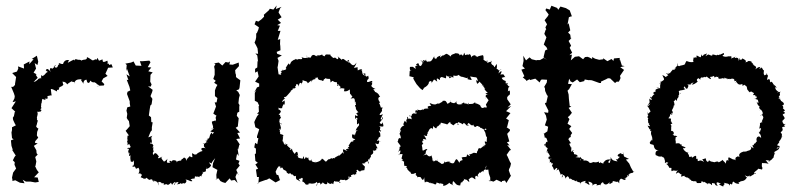

<svg xmlns="http://www.w3.org/2000/svg" viewBox="-20 -663 2921 703"><path d="M379 -425C380 -436 376 -426 374 -429C374 -429 375 -437 373 -441C363 -436 354 -432 356 -445C353 -446 346 -441 340 -440C349 -434 339 -443 338 -451C330 -445 340 -434 336 -445C334 -444 323 -448 327 -444C316 -439 305 -446 320 -441C300 -455 295 -456 299 -451C294 -441 291 -448 277 -441C273 -446 281 -440 273 -444C256 -443 257 -453 253 -439C259 -448 251 -437 252 -445C243 -442 240 -439 228 -433C235 -450 234 -441 233 -443C216 -446 212 -432 212 -432C210 -426 213 -430 194 -429C197 -423 191 -435 203 -431C185 -424 197 -417 184 -415C173 -427 171 -414 186 -426C175 -411 163 -408 176 -408C166 -418 158 -414 166 -399C156 -414 147 -412 150 -406C142 -402 156 -404 154 -399C144 -395 149 -391 135 -384C132 -394 129 -382 131 -376C128 -372 121 -383 131 -376C122 -378 113 -370 121 -367C114 -375 119 -366 103 -363L118 -378L111 -389L114 -391L103 -397L112 -412L107 -432L117 -425L120 -437L115 -459L96 -447L103 -446L87 -428L88 -438L67 -427L68 -412L46 -420L47 -412L42 -401L26 -396L25 -395L39 -381L35 -356V-352L28 -345H21L31 -321L34 -311L33 -303L26 -289L38 -292L22 -267L36 -254L34 -253L31 -238L27 -232L28 -224L34 -211L38 -204L24 -197V-187L22 -178L24 -157L30 -153L20 -149L22 -129L27 -114L24 -115L36 -96L38 -95L33 -88L27 -76L34 -69L33 -60L39 -46L28 -31L24 -13L26 -2L24 0L36 -3L53 6L70 8L63 -5L75 2H92L109 5L122 3L118 -13L105 -14L122 -32L115 -41L108 -56L110 -55L113 -72L109 -88L118 -97L114 -102L113 -113L104 -129L118 -138L108 -140L109 -146L120 -159L115 -167L116 -180L121 -193C122 -190 110 -198 113 -202C118 -214 116 -218 111 -206C118 -212 118 -221 118 -222C113 -226 116 -228 116 -228C112 -234 122 -244 116 -254C131 -252 124 -259 133 -250C123 -257 136 -256 130 -262C120 -262 137 -265 130 -271C133 -289 127 -288 129 -281C135 -287 131 -286 135 -301C146 -296 150 -296 144 -302C158 -300 154 -303 154 -310C150 -312 159 -311 165 -314C171 -308 168 -326 169 -316C168 -316 168 -323 166 -337C170 -338 178 -334 189 -328C187 -338 193 -333 194 -333C200 -349 200 -348 193 -340C194 -346 207 -342 216 -358C209 -343 212 -362 208 -364C219 -364 223 -359 226 -354C229 -357 228 -357 246 -368C236 -357 246 -370 257 -358C245 -369 257 -362 251 -357C256 -375 269 -372 282 -373C270 -372 283 -364 285 -356C286 -373 297 -371 297 -371C299 -353 310 -359 310 -368C324 -355 326 -367 320 -359C327 -367 327 -357 331 -360C340 -349 328 -360 344 -350C341 -342 344 -353 334 -346L342 -349L360 -350L362 -355L352 -365L358 -376L374 -385L366 -393L376 -415L393 -416L388 -428Z M449 -149C440 -150 451 -140 446 -131C458 -139 450 -137 458 -127C457 -115 446 -128 447 -117C460 -122 445 -113 451 -102C447 -96 451 -109 454 -102C454 -102 449 -84 457 -95C459 -90 455 -90 459 -71C462 -74 463 -64 469 -76C474 -57 466 -53 463 -57C468 -51 465 -51 472 -54C482 -45 472 -42 487 -49C488 -48 491 -40 490 -40C492 -34 484 -23 487 -27C495 -30 500 -25 492 -26C506 -25 496 -18 495 -14C514 -8 499 -8 512 -9C505 -4 525 -16 515 -14C530 2 522 -14 525 -4C539 -7 529 -10 546 1C549 -7 541 9 538 -4C551 2 560 0 559 16C563 10 553 -2 570 5C574 14 577 1 581 12C573 17 577 14 589 11C593 12 593 19 606 6C614 20 606 11 621 3C625 12 613 20 620 8C630 1 640 3 627 12C639 10 635 12 643 7C641 15 652 4 655 9C661 8 667 -3 658 -6C678 -3 675 3 684 0C681 -10 682 2 678 -6C693 -14 692 -2 694 -18C701 -13 701 -20 710 -14C710 -14 711 -25 718 -15C714 -15 723 -35 728 -29C712 -37 722 -23 723 -36C723 -32 725 -32 734 -36C732 -50 742 -54 734 -44C752 -47 753 -62 751 -53C756 -64 750 -55 746 -69C761 -62 750 -62 759 -73C761 -75 762 -78 768 -84L760 -66L758 -51L763 -48L776 -41L772 -23L773 -6L769 -7L780 -10L787 0L795 4L805 7L821 -10L826 -2L839 -4L850 7L842 -15L848 -30L854 -21L845 -41L858 -57L853 -64L857 -74L844 -79L848 -100L854 -92L850 -119L852 -116L856 -132L858 -134L845 -154L859 -156L849 -176L859 -178L843 -195L852 -201L851 -203L854 -230L847 -239L849 -250C851 -251 853 -253 856 -254V-272L857 -278L853 -285L855 -304L858 -315L852 -327L845 -332L855 -336L857 -342L860 -369L846 -379L844 -382V-389L842 -395L841 -406L855 -421L854 -434L832 -426L820 -427L822 -438L816 -434L806 -436L794 -423L781 -434L763 -431L769 -429L764 -419L766 -409V-389L761 -374L770 -367L764 -360L776 -352L771 -343L767 -332V-311L776 -304L773 -288H766L771 -273C768 -264 764 -256 761 -247L773 -239C773 -239 767 -235 771 -226C770 -223 770 -224 769 -214C771 -227 764 -219 756 -218C754 -208 769 -195 752 -189C766 -202 765 -190 749 -182C753 -183 757 -176 764 -180C758 -173 760 -166 755 -178C742 -162 753 -158 737 -153C740 -161 744 -145 732 -148C734 -147 746 -138 734 -143C741 -149 730 -132 722 -138C734 -141 719 -128 733 -120C720 -124 711 -120 722 -110C710 -108 704 -109 720 -110C718 -107 710 -109 698 -97C697 -96 690 -102 697 -94C703 -94 685 -99 684 -103C681 -93 691 -82 676 -90C673 -92 678 -94 665 -81C661 -90 667 -85 663 -74C660 -88 652 -88 650 -82C650 -82 643 -81 643 -74C643 -74 643 -78 623 -70C637 -76 622 -63 627 -73C620 -78 604 -79 611 -66C612 -76 592 -77 604 -68C587 -64 591 -70 593 -82C586 -70 574 -72 583 -68C567 -86 570 -86 575 -90C556 -82 563 -79 556 -93C550 -82 556 -83 562 -90C552 -103 548 -107 541 -95C536 -109 547 -112 543 -106C548 -101 536 -116 543 -123C543 -123 534 -120 542 -129C536 -137 543 -136 528 -138C530 -133 528 -146 535 -139C539 -153 529 -156 538 -166L523 -160L531 -180L536 -186V-197L539 -215L534 -216L533 -234L525 -240L528 -262L531 -280L526 -272L535 -281L538 -301L531 -311L537 -326L539 -334L522 -347L532 -346L535 -354L530 -364L531 -389L539 -398L523 -402L534 -416L521 -417L531 -435L527 -441L503 -439H492L498 -422L477 -423L469 -438L460 -434L439 -430L444 -425L442 -403L445 -411L455 -383L443 -391L450 -370L444 -371C447 -362 451 -354 454 -345L457 -332L447 -327L445 -319L455 -292V-285L457 -273L446 -270L443 -258L446 -246L444 -231L449 -223L452 -220L455 -201C450 -195 445 -189 440 -184L452 -167L447 -166L446 -153Z M1378 -226C1370 -224 1375 -230 1382 -245C1362 -236 1373 -249 1373 -249C1385 -261 1375 -265 1376 -260C1381 -264 1383 -275 1375 -268C1369 -286 1369 -288 1363 -283C1379 -292 1368 -286 1372 -287C1364 -297 1362 -307 1372 -309C1370 -312 1365 -317 1371 -307C1370 -310 1368 -322 1352 -327C1352 -325 1357 -326 1346 -336C1349 -334 1347 -338 1355 -337C1343 -342 1338 -348 1340 -350C1350 -364 1330 -359 1343 -361C1345 -374 1332 -360 1324 -363C1323 -378 1334 -367 1328 -386C1321 -380 1321 -382 1310 -394C1322 -394 1316 -395 1318 -386C1302 -388 1309 -403 1303 -408C1312 -403 1298 -401 1306 -408C1301 -413 1289 -404 1290 -405C1287 -425 1294 -415 1277 -415C1272 -414 1283 -420 1285 -434C1276 -418 1268 -423 1258 -438C1262 -430 1257 -431 1252 -441C1256 -443 1257 -446 1258 -439C1249 -432 1242 -450 1233 -447C1229 -437 1233 -445 1233 -445C1233 -441 1234 -442 1215 -458C1226 -448 1210 -444 1216 -446C1208 -449 1210 -456 1199 -449H1205C1197 -450 1182 -468 1192 -463C1174 -463 1173 -467 1168 -456C1179 -455 1167 -455 1159 -462C1161 -465 1163 -461 1161 -464C1143 -456 1149 -463 1137 -460C1147 -461 1144 -452 1130 -462C1119 -462 1121 -455 1116 -451C1119 -450 1106 -457 1107 -449C1098 -464 1108 -461 1103 -451C1093 -449 1086 -453 1084 -454C1089 -447 1087 -445 1073 -447C1068 -450 1077 -446 1070 -445C1062 -445 1061 -450 1062 -447C1063 -444 1052 -444 1054 -442C1040 -437 1044 -421 1036 -420C1046 -420 1048 -417 1037 -431C1033 -426 1030 -421 1026 -414C1035 -408 1014 -405 1014 -405C1018 -415 1017 -406 1015 -407C1005 -397 1005 -401 1011 -400C1011 -390 1004 -398 1010 -389L1000 -391L996 -418L997 -419L1000 -440L996 -451L1012 -460L995 -466L993 -473L1007 -479L1006 -502L1005 -493L1006 -520L997 -517L999 -524L1007 -550H997L1005 -569L995 -571L1009 -579L997 -591L1011 -600L1000 -617L1001 -621L1006 -633L1011 -638L990 -630L993 -643L981 -628L968 -631L964 -625L946 -609L947 -602L937 -592L926 -584L917 -587L912 -574L928 -563L926 -555L921 -543L918 -540V-527L916 -517L912 -507C916 -500 920 -493 923 -486L925 -466L915 -467L922 -460L925 -436L923 -441L922 -416L914 -411V-397L923 -402L927 -383L914 -364L929 -357V-346L921 -343L911 -325L919 -333L913 -323V-294L923 -289L929 -276L927 -274L928 -254L921 -246H928L921 -237L914 -223L911 -216L915 -197L929 -190L928 -186L921 -164V-158L926 -157L922 -135L914 -140L911 -123L917 -119V-101L913 -99L915 -74L924 -67L915 -61L925 -45L917 -42L918 -36L921 -15H928L926 8L921 9L932 3L952 -4L957 -5L966 -10L989 5L1006 -4L1004 -6L999 -22L993 -23L989 -34L995 -47L1003 -57C999 -67 1011 -52 998 -66C1005 -45 1007 -53 1013 -50C1007 -45 1004 -46 1007 -53C1021 -46 1012 -47 1016 -46C1017 -38 1030 -41 1030 -31C1043 -21 1033 -37 1036 -26C1050 -34 1041 -21 1050 -25C1056 -19 1059 -15 1064 -20C1062 -5 1068 -5 1070 -4C1070 -6 1064 -7 1080 2C1068 -15 1076 -3 1085 -12C1092 -11 1086 -1 1087 2C1086 4 1089 -3 1100 13H1110C1106 7 1110 12 1114 8C1125 12 1139 7 1137 4C1133 2 1151 4 1137 19C1140 4 1157 2 1152 13C1164 4 1160 10 1161 4C1176 20 1182 7 1177 2C1181 7 1190 14 1194 8C1204 16 1208 5 1195 11C1207 5 1201 -4 1207 1C1208 3 1215 -1 1229 6C1218 5 1220 8 1226 -5C1227 -6 1242 -1 1244 -7C1238 -1 1254 1 1260 -16C1260 -14 1261 -4 1254 -16C1273 -15 1265 -14 1265 -21C1278 -28 1284 -23 1285 -26C1284 -32 1276 -32 1277 -21C1290 -40 1288 -32 1285 -39C1290 -46 1290 -36 1299 -35C1302 -37 1296 -38 1314 -40C1316 -60 1321 -46 1305 -64C1315 -66 1325 -63 1314 -66C1325 -73 1329 -78 1331 -62C1323 -74 1329 -68 1328 -80C1342 -79 1336 -82 1329 -77C1346 -97 1334 -91 1338 -94C1339 -98 1351 -98 1345 -113C1353 -108 1353 -114 1360 -114C1351 -115 1364 -127 1364 -117C1357 -130 1355 -134 1355 -139C1358 -136 1370 -129 1368 -149C1358 -148 1358 -140 1376 -147C1358 -142 1358 -151 1366 -154C1361 -161 1380 -162 1371 -169C1373 -168 1375 -173 1367 -182C1368 -182 1383 -194 1371 -179C1370 -196 1377 -196 1367 -201C1386 -199 1386 -196 1381 -216C1379 -202 1368 -214 1371 -215C1374 -221 1386 -229 1381 -235ZM1290 -226C1282 -227 1281 -227 1287 -225C1288 -204 1284 -205 1294 -212C1297 -199 1291 -206 1282 -185C1291 -188 1291 -184 1285 -184C1289 -188 1281 -181 1279 -163C1278 -175 1286 -167 1269 -171C1268 -154 1272 -157 1281 -153C1270 -145 1268 -148 1275 -144C1263 -146 1266 -144 1256 -129C1253 -131 1266 -123 1253 -125C1262 -115 1254 -122 1246 -115C1256 -108 1254 -108 1237 -117C1233 -104 1241 -109 1239 -98C1245 -102 1232 -99 1238 -108C1222 -93 1219 -86 1218 -101C1219 -87 1219 -95 1215 -91C1206 -86 1203 -86 1202 -75C1204 -77 1206 -90 1197 -82C1189 -87 1193 -79 1183 -80C1172 -72 1181 -73 1172 -72C1174 -67 1165 -81 1159 -82C1153 -78 1151 -77 1160 -81C1157 -80 1153 -70 1131 -68C1139 -70 1131 -73 1134 -69C1115 -70 1123 -79 1119 -81C1123 -74 1108 -70 1109 -86C1105 -88 1107 -78 1100 -89C1096 -78 1091 -80 1093 -88C1092 -95 1090 -87 1088 -82C1071 -84 1067 -89 1073 -92C1069 -97 1057 -87 1071 -96C1070 -108 1066 -112 1059 -99C1058 -103 1050 -106 1049 -120C1050 -115 1035 -112 1032 -111C1044 -110 1038 -113 1044 -119C1032 -128 1024 -137 1039 -130C1021 -139 1018 -141 1028 -133C1015 -132 1021 -146 1014 -146C1015 -146 1016 -160 1017 -164C1008 -154 1010 -155 1018 -167C1015 -172 1000 -173 1005 -172C1010 -180 998 -178 1009 -193C1009 -183 999 -188 1005 -192C1011 -189 1009 -197 1003 -214C998 -205 1011 -218 1011 -207C996 -217 1007 -225 1003 -225C1008 -230 1012 -236 1004 -237C1011 -239 999 -250 994 -236C1012 -256 1011 -255 1002 -262C998 -257 1003 -265 998 -269C1005 -265 1012 -267 1013 -267C1014 -280 1022 -283 1023 -287C1024 -277 1015 -278 1023 -288C1020 -300 1025 -295 1012 -289C1020 -308 1031 -297 1020 -304C1019 -306 1022 -309 1025 -308C1029 -309 1035 -318 1047 -331C1037 -316 1048 -336 1044 -330C1057 -340 1053 -335 1051 -340C1059 -337 1058 -340 1063 -343C1056 -351 1066 -343 1064 -355C1071 -352 1070 -359 1074 -346C1075 -366 1087 -361 1083 -351C1083 -361 1089 -357 1088 -370C1097 -364 1103 -369 1107 -358C1117 -365 1123 -376 1120 -361C1126 -374 1122 -370 1137 -374C1127 -381 1133 -375 1143 -380C1144 -370 1150 -369 1161 -369C1157 -378 1154 -365 1164 -367C1166 -377 1170 -371 1172 -378C1170 -374 1191 -373 1186 -375C1187 -376 1191 -370 1190 -361C1204 -374 1194 -361 1214 -362C1212 -360 1215 -352 1220 -349C1213 -347 1212 -350 1220 -354C1223 -344 1233 -347 1222 -338C1232 -343 1245 -337 1241 -338C1242 -349 1241 -331 1239 -329C1256 -326 1260 -339 1261 -334C1262 -316 1259 -322 1269 -313C1258 -315 1272 -312 1273 -306C1270 -317 1267 -299 1261 -301C1278 -305 1273 -304 1278 -301C1282 -288 1275 -282 1285 -294C1280 -290 1283 -273 1286 -278C1278 -280 1279 -277 1283 -269C1282 -266 1284 -257 1297 -249C1287 -258 1289 -243 1281 -249C1298 -239 1286 -235 1280 -242C1280 -227 1280 -224 1286 -233Z M1833 -229 1849 -249 1833 -256 1852 -275 1838 -269 1850 -281 1837 -300C1837 -300 1839 -313 1833 -303C1846 -317 1847 -322 1847 -311C1847 -332 1849 -337 1835 -325C1845 -328 1836 -343 1846 -345C1835 -352 1845 -346 1837 -353C1843 -361 1830 -362 1835 -354C1830 -356 1830 -370 1835 -365C1827 -369 1821 -368 1817 -378C1835 -385 1834 -376 1828 -383C1824 -388 1828 -393 1812 -390C1821 -406 1815 -405 1805 -394C1809 -406 1809 -409 1817 -409C1797 -402 1813 -406 1798 -411C1799 -413 1800 -416 1799 -429C1793 -422 1792 -417 1789 -417C1790 -426 1778 -424 1781 -430C1772 -428 1785 -438 1777 -441C1780 -433 1779 -441 1764 -432C1768 -446 1757 -443 1766 -436C1745 -443 1743 -456 1750 -440C1752 -457 1749 -460 1748 -461C1738 -459 1724 -457 1726 -450C1731 -449 1724 -462 1723 -455C1722 -467 1704 -457 1705 -451C1706 -468 1694 -466 1695 -461C1687 -470 1685 -451 1680 -470C1679 -471 1677 -458 1674 -459C1674 -457 1672 -469 1662 -460C1665 -469 1647 -468 1646 -468C1648 -466 1629 -464 1631 -457C1635 -452 1624 -462 1616 -466C1616 -466 1606 -465 1602 -455C1611 -460 1601 -465 1593 -453C1590 -455 1590 -453 1595 -462C1594 -457 1578 -458 1578 -447C1580 -452 1570 -442 1570 -456C1565 -459 1573 -458 1568 -454C1563 -445 1559 -436 1550 -438C1544 -435 1539 -438 1540 -449C1540 -433 1529 -446 1528 -442C1537 -427 1529 -439 1519 -443C1530 -434 1529 -433 1521 -421C1508 -426 1519 -421 1511 -432C1504 -428 1499 -426 1510 -422C1495 -424 1502 -414 1503 -411C1490 -416 1498 -420 1481 -418C1478 -403 1490 -403 1477 -402L1487 -406L1480 -401L1479 -384L1495 -380L1493 -376L1496 -370L1505 -355L1518 -340L1527 -333L1532 -340C1529 -342 1529 -342 1529 -338C1531 -343 1546 -345 1551 -361C1543 -361 1552 -364 1544 -354C1552 -367 1559 -370 1562 -361C1555 -359 1563 -373 1559 -358C1572 -372 1564 -377 1581 -364C1577 -377 1579 -379 1590 -370C1594 -375 1586 -384 1595 -377C1592 -381 1598 -381 1598 -381C1614 -377 1613 -370 1614 -388C1616 -383 1620 -383 1634 -381C1619 -371 1625 -382 1627 -383C1636 -384 1644 -372 1639 -386C1647 -387 1649 -382 1660 -389C1665 -380 1678 -382 1671 -381C1670 -385 1690 -374 1691 -378C1700 -380 1691 -381 1692 -373C1710 -369 1710 -367 1701 -383C1717 -381 1707 -381 1722 -380C1730 -379 1727 -364 1736 -360C1720 -377 1723 -368 1727 -356C1740 -363 1731 -368 1734 -364C1736 -365 1748 -351 1747 -351C1744 -349 1739 -346 1750 -351C1747 -346 1753 -343 1761 -334C1753 -344 1748 -339 1766 -323C1748 -320 1765 -317 1768 -318C1749 -315 1765 -305 1757 -302C1763 -305 1757 -299 1760 -308L1769 -296L1759 -280L1763 -270C1749 -268 1759 -272 1745 -263C1758 -262 1759 -274 1752 -269C1739 -263 1742 -278 1733 -280C1741 -264 1730 -284 1743 -277C1730 -279 1735 -283 1715 -286C1718 -287 1721 -274 1720 -289C1709 -281 1715 -283 1692 -282C1700 -290 1696 -289 1695 -280C1681 -289 1680 -279 1679 -289C1673 -279 1662 -291 1673 -282C1654 -278 1651 -282 1650 -294C1650 -285 1646 -289 1643 -285C1632 -287 1626 -289 1631 -296C1630 -283 1610 -283 1619 -281C1613 -293 1613 -295 1601 -294C1602 -290 1592 -287 1590 -285C1587 -282 1582 -285 1589 -282C1578 -289 1579 -275 1564 -283C1575 -275 1575 -278 1553 -286C1554 -281 1565 -267 1562 -276C1552 -275 1540 -275 1549 -266C1533 -264 1536 -268 1528 -259C1531 -258 1525 -263 1526 -266C1527 -263 1525 -256 1507 -262C1516 -253 1504 -261 1502 -259C1498 -250 1505 -246 1504 -255C1507 -244 1505 -247 1494 -248C1481 -243 1494 -234 1478 -238C1481 -245 1488 -233 1487 -226C1476 -234 1466 -221 1472 -236C1477 -230 1473 -228 1468 -225C1466 -218 1474 -207 1462 -221C1455 -205 1455 -208 1464 -200C1464 -206 1451 -204 1445 -189C1450 -190 1445 -193 1444 -180C1443 -191 1449 -184 1449 -185C1443 -180 1445 -168 1441 -177C1450 -161 1449 -152 1442 -158C1434 -150 1440 -144 1436 -147C1434 -141 1450 -130 1446 -126C1449 -124 1439 -128 1444 -121C1437 -119 1450 -128 1437 -105C1449 -121 1448 -107 1441 -95C1437 -96 1440 -99 1454 -99C1452 -91 1451 -84 1450 -83C1461 -74 1452 -76 1445 -79C1451 -78 1459 -69 1462 -71C1457 -75 1460 -58 1461 -55C1470 -58 1473 -49 1464 -51C1462 -51 1469 -51 1471 -46C1472 -38 1480 -38 1478 -34C1482 -36 1481 -36 1486 -26C1484 -27 1499 -25 1498 -29C1504 -32 1506 -21 1500 -24C1510 -14 1505 -24 1509 -12C1507 -18 1524 -14 1521 -13C1526 -2 1531 -1 1533 -14C1534 1 1535 3 1536 6C1536 6 1539 -4 1557 9C1550 2 1560 8 1560 8C1570 8 1572 16 1578 10C1573 1 1589 9 1593 10C1586 15 1594 1 1593 9C1601 9 1606 11 1602 17C1605 18 1613 17 1626 6C1629 13 1626 6 1641 17C1635 18 1637 2 1639 0C1649 7 1648 16 1665 16C1666 10 1669 -4 1671 8C1674 -5 1684 -1 1677 -9C1688 -1 1683 -12 1698 4C1699 -9 1689 -9 1691 -1C1709 -20 1709 -13 1720 -6C1724 -15 1709 -22 1718 -10C1722 -15 1718 -25 1732 -15C1722 -27 1743 -28 1735 -39C1740 -30 1732 -36 1739 -30C1749 -42 1752 -33 1750 -32C1754 -43 1746 -37 1759 -44C1759 -44 1769 -53 1757 -46C1758 -47 1758 -53 1761 -57L1758 -41L1768 -42L1770 -27L1775 -13V2L1769 -3L1787 2L1798 -5L1817 4L1818 0L1829 -2L1834 7L1851 -20L1849 -22L1843 -39L1844 -44L1848 -52L1851 -64L1846 -73L1838 -91L1835 -96L1846 -112L1851 -114L1837 -132L1846 -130L1836 -142L1845 -145L1837 -173L1847 -184V-189L1835 -197L1837 -199L1843 -223C1839 -225 1836 -227 1833 -229ZM1530 -136C1521 -147 1530 -150 1532 -149C1522 -159 1537 -152 1541 -152C1536 -166 1528 -171 1528 -169C1544 -163 1547 -163 1542 -178C1536 -170 1539 -174 1545 -173C1547 -174 1548 -179 1544 -177C1552 -181 1549 -194 1562 -194C1568 -187 1564 -187 1566 -202C1567 -200 1579 -187 1579 -197C1579 -203 1580 -195 1579 -197C1580 -202 1585 -197 1593 -212C1594 -203 1596 -196 1594 -214C1611 -209 1613 -210 1617 -207C1626 -214 1620 -214 1632 -217C1623 -213 1632 -210 1640 -204C1649 -213 1657 -218 1659 -205C1652 -210 1655 -200 1657 -216C1677 -210 1674 -203 1677 -213C1689 -210 1683 -199 1698 -205C1690 -207 1688 -205 1696 -213C1707 -202 1709 -202 1716 -208C1709 -204 1721 -194 1723 -200C1731 -204 1727 -201 1737 -198C1735 -205 1739 -187 1741 -198C1738 -204 1737 -192 1740 -196C1755 -184 1761 -193 1757 -194C1761 -193 1765 -181 1750 -191L1757 -177L1760 -163L1763 -162L1762 -143C1750 -149 1757 -141 1756 -135C1763 -142 1759 -135 1759 -135C1748 -126 1748 -137 1757 -130C1746 -129 1754 -139 1753 -127C1747 -130 1751 -126 1738 -119C1731 -126 1730 -110 1728 -109C1728 -109 1727 -112 1726 -102C1716 -105 1715 -100 1721 -100C1715 -109 1714 -100 1697 -97C1704 -92 1702 -88 1690 -98C1687 -80 1689 -82 1689 -90C1682 -86 1678 -90 1670 -86C1680 -68 1666 -83 1662 -67C1658 -72 1655 -81 1650 -80C1642 -71 1646 -59 1627 -68C1622 -59 1625 -73 1632 -69C1614 -77 1609 -61 1608 -74C1607 -68 1606 -62 1596 -63C1590 -70 1581 -69 1580 -80C1582 -77 1583 -71 1576 -76C1569 -71 1562 -70 1570 -75C1559 -70 1567 -83 1560 -89C1562 -87 1563 -81 1560 -94C1550 -84 1544 -98 1540 -98C1538 -98 1547 -98 1529 -94C1547 -103 1532 -103 1545 -117C1536 -119 1530 -108 1527 -113C1526 -123 1526 -123 1527 -118C1525 -132 1523 -131 1526 -134Z M1964 -372 1983 -371 1982 -361 1972 -344 1975 -342 1976 -330 1983 -314 1986 -312 1980 -286 1978 -287 1975 -284 1988 -258 1987 -250 1972 -252 1979 -240 1982 -225 1975 -204 1987 -199 1984 -182 1971 -173V-177L1975 -158C1979 -164 1986 -149 1984 -142C1978 -149 1980 -133 1972 -129C1973 -140 1984 -139 1976 -133C1978 -117 1991 -126 1982 -113C1982 -113 1991 -101 1979 -107C1984 -110 1990 -100 1995 -89C1988 -94 1986 -82 1990 -81C2001 -83 2003 -80 1993 -80C1990 -83 1997 -71 1991 -67C2003 -76 1994 -59 2005 -66C2005 -66 2001 -53 2000 -57C2010 -44 2004 -49 2009 -40C2017 -50 2025 -52 2017 -38C2020 -40 2023 -44 2026 -42C2026 -39 2032 -29 2033 -23C2042 -32 2043 -16 2037 -13C2037 -29 2051 -22 2050 -8C2050 -11 2056 -17 2059 -18C2063 -12 2064 -15 2064 -5C2061 -15 2083 -4 2072 -2C2086 -9 2083 -10 2077 -5C2099 4 2088 5 2089 -3C2097 10 2108 -2 2104 14C2107 4 2105 4 2124 -1C2122 3 2124 15 2121 4C2142 17 2141 18 2134 2C2149 4 2154 12 2146 19C2159 5 2171 11 2163 16C2180 14 2181 10 2180 19C2176 5 2193 2 2188 5C2191 12 2200 18 2212 4C2211 12 2209 14 2224 4C2220 3 2221 -2 2223 5C2222 -7 2236 8 2244 1C2238 6 2253 6 2248 8C2245 -3 2252 -8 2254 -9C2262 -7 2268 1 2272 -9C2263 -9 2260 -18 2261 -10C2279 -11 2276 -18 2277 -21C2289 -23 2289 -31 2277 -14C2281 -23 2281 -29 2301 -31C2299 -30 2294 -33 2302 -37L2301 -33L2298 -36L2290 -50L2284 -64L2273 -77L2272 -79L2283 -81L2265 -90L2260 -108L2263 -101C2266 -99 2249 -96 2256 -103C2241 -99 2237 -92 2247 -89C2252 -90 2249 -88 2242 -81C2240 -75 2228 -88 2241 -72C2231 -74 2221 -74 2216 -88C2216 -86 2217 -78 2212 -66C2205 -68 2205 -71 2216 -79C2196 -81 2193 -71 2189 -67C2193 -62 2183 -65 2178 -69C2174 -60 2170 -74 2174 -72C2153 -63 2157 -75 2146 -66C2158 -72 2148 -68 2148 -68C2138 -62 2132 -75 2137 -70C2121 -82 2114 -69 2117 -79C2123 -85 2116 -71 2104 -89C2101 -80 2111 -80 2104 -75C2108 -91 2101 -84 2087 -88C2099 -90 2092 -95 2098 -86C2092 -106 2078 -91 2082 -105C2080 -103 2072 -116 2072 -103C2082 -114 2085 -119 2071 -107C2071 -112 2074 -128 2070 -123C2071 -124 2062 -138 2065 -137C2074 -141 2071 -135 2061 -153C2067 -158 2057 -155 2067 -160C2072 -161 2071 -173 2066 -163L2075 -176L2064 -191L2072 -201L2058 -210L2065 -227L2059 -234L2066 -240L2074 -250L2062 -268L2072 -273L2066 -275L2063 -301L2062 -317L2058 -331L2064 -337L2074 -355L2060 -356L2064 -375L2069 -365L2077 -361L2093 -372L2103 -362L2119 -366L2121 -372L2138 -369L2137 -370L2147 -369L2175 -359H2181L2180 -364L2206 -376L2199 -377L2214 -376L2232 -359L2238 -364H2246L2251 -374L2252 -378L2250 -385L2265 -407L2251 -417L2267 -421L2257 -423L2250 -445L2249 -441V-451L2228 -449L2226 -440L2219 -447L2204 -439L2188 -450L2189 -446L2174 -444L2159 -448L2148 -454V-447L2137 -453L2131 -455L2122 -454L2115 -446L2100 -457L2085 -455L2070 -442L2072 -451L2074 -463L2065 -461L2075 -470L2066 -488L2071 -496L2062 -513L2075 -526L2070 -522L2068 -536L2060 -544L2068 -552L2062 -578L2058 -573L2063 -600L2071 -603H2074L2066 -625L2054 -632L2053 -633L2032 -639L2024 -627L2020 -634L1999 -642L1993 -628L1980 -632L1977 -626L1989 -610L1986 -604L1974 -589L1983 -574L1977 -563L1980 -555L1978 -554L1973 -539L1984 -521L1981 -527L1971 -500L1981 -490L1984 -483L1989 -485L1976 -478L1970 -453L1983 -444L1971 -451L1957 -443H1946L1944 -442L1927 -446L1919 -453L1906 -442L1896 -459L1897 -440L1893 -421L1902 -412L1889 -408L1900 -384L1894 -380L1907 -369L1906 -366L1919 -373L1921 -370L1940 -375L1956 -361C1958 -365 1959 -371 1964 -372Z M2604 -381C2607 -387 2615 -373 2609 -375C2628 -373 2627 -382 2631 -373C2634 -385 2639 -377 2632 -381C2642 -368 2644 -383 2643 -373C2660 -376 2647 -376 2652 -373C2659 -376 2671 -377 2669 -366C2663 -365 2683 -366 2679 -374C2671 -358 2674 -355 2676 -364C2683 -351 2690 -351 2703 -358C2689 -361 2701 -358 2698 -349C2711 -352 2698 -357 2713 -347C2718 -340 2711 -332 2726 -331C2716 -331 2714 -337 2725 -325C2731 -331 2730 -324 2732 -330C2731 -328 2728 -329 2741 -322C2731 -307 2746 -322 2747 -309C2753 -315 2753 -295 2739 -304C2755 -294 2754 -306 2758 -284C2760 -299 2759 -278 2750 -291C2757 -272 2756 -279 2761 -273C2763 -266 2754 -276 2764 -261C2756 -254 2765 -263 2765 -263C2777 -249 2774 -244 2764 -238C2761 -240 2777 -243 2768 -245C2777 -232 2777 -236 2769 -218C2779 -214 2766 -212 2776 -219C2776 -219 2767 -214 2762 -212C2765 -212 2760 -193 2760 -192C2773 -197 2763 -187 2763 -181C2754 -180 2759 -177 2764 -181C2751 -173 2766 -180 2767 -158C2748 -173 2762 -156 2756 -162C2751 -164 2747 -149 2752 -146C2746 -141 2748 -145 2747 -141C2751 -138 2731 -138 2745 -127C2735 -137 2732 -132 2740 -120C2722 -129 2724 -130 2731 -123C2730 -110 2720 -113 2710 -108C2708 -110 2714 -108 2714 -108H2702C2701 -107 2688 -105 2686 -95C2691 -84 2682 -91 2682 -91C2678 -87 2671 -90 2673 -76C2673 -75 2666 -85 2662 -75C2670 -78 2666 -78 2649 -87C2643 -86 2650 -68 2645 -76C2637 -80 2639 -64 2637 -63C2639 -67 2624 -75 2627 -78C2627 -78 2616 -70 2610 -68C2612 -66 2613 -76 2596 -69C2596 -69 2600 -68 2587 -71C2584 -76 2591 -65 2576 -76C2570 -68 2574 -67 2575 -69C2563 -73 2567 -77 2563 -84C2553 -76 2546 -87 2558 -70C2542 -80 2541 -73 2535 -73C2534 -82 2535 -83 2529 -81C2530 -95 2529 -96 2513 -85C2513 -88 2518 -92 2504 -88C2502 -99 2500 -97 2498 -103C2498 -110 2498 -102 2503 -105C2499 -100 2481 -112 2481 -122C2492 -117 2477 -118 2491 -123C2477 -130 2475 -126 2475 -135C2467 -135 2476 -126 2470 -136C2465 -141 2457 -137 2454 -138C2456 -147 2451 -148 2454 -159C2454 -159 2446 -155 2460 -164C2446 -170 2447 -160 2446 -175C2448 -164 2439 -171 2446 -172C2452 -179 2435 -193 2433 -176C2441 -184 2435 -199 2439 -202C2433 -208 2432 -206 2439 -201C2431 -213 2440 -209 2442 -209C2433 -225 2439 -222 2436 -217C2437 -234 2439 -227 2427 -230C2440 -243 2428 -250 2442 -242C2441 -246 2431 -255 2442 -247C2447 -253 2435 -269 2436 -256C2443 -259 2451 -281 2444 -276C2452 -276 2450 -279 2447 -294C2450 -283 2446 -294 2446 -291C2463 -304 2446 -304 2459 -293C2457 -307 2467 -303 2464 -313C2465 -312 2468 -323 2474 -323C2460 -311 2470 -321 2465 -329C2474 -335 2477 -330 2490 -337C2481 -341 2483 -340 2486 -347C2495 -334 2496 -335 2501 -349C2494 -357 2496 -352 2512 -354C2503 -355 2518 -361 2508 -356C2521 -361 2524 -368 2513 -353C2527 -354 2537 -368 2535 -364C2526 -372 2537 -376 2537 -377C2553 -365 2537 -374 2549 -380C2552 -377 2561 -381 2558 -384C2559 -374 2576 -387 2565 -386C2572 -377 2585 -370 2583 -375C2576 -386 2581 -378 2594 -385C2599 -371 2595 -387 2612 -381ZM2604 11C2603 5 2604 1 2620 10C2608 10 2612 13 2628 20C2630 7 2638 16 2630 6C2643 10 2647 7 2653 17C2651 4 2659 13 2660 13C2665 -5 2667 2 2661 6C2668 -5 2665 11 2687 10C2674 -7 2674 -9 2682 6C2698 1 2701 -11 2693 1C2696 -1 2707 2 2715 -14C2709 -18 2717 -8 2707 -22C2721 -10 2728 -23 2719 -26C2723 -18 2734 -13 2723 -17C2732 -17 2746 -30 2747 -30C2749 -22 2737 -30 2743 -33C2749 -39 2751 -38 2760 -49C2751 -43 2765 -45 2770 -42C2776 -54 2761 -58 2773 -44C2771 -46 2768 -52 2770 -67C2772 -64 2778 -68 2796 -63C2794 -61 2787 -74 2783 -76C2800 -78 2801 -68 2793 -73C2807 -75 2809 -86 2812 -85C2814 -98 2817 -102 2820 -103C2820 -101 2809 -100 2808 -101C2824 -98 2811 -112 2812 -104C2827 -116 2831 -110 2836 -130C2829 -118 2821 -116 2825 -122C2826 -123 2843 -127 2825 -131C2827 -135 2841 -149 2829 -143C2832 -143 2841 -154 2843 -163C2849 -167 2850 -164 2841 -164C2848 -170 2836 -181 2838 -177C2839 -182 2850 -183 2844 -195C2844 -197 2842 -199 2855 -199C2846 -208 2848 -193 2858 -213C2852 -200 2845 -214 2844 -221C2845 -220 2846 -221 2856 -233C2849 -226 2859 -231 2842 -245C2845 -240 2852 -239 2845 -246C2859 -243 2854 -261 2842 -250C2858 -261 2856 -256 2846 -267C2849 -266 2850 -280 2837 -276C2855 -276 2853 -287 2841 -292C2841 -292 2833 -289 2849 -294C2832 -289 2846 -299 2829 -302C2846 -306 2835 -301 2831 -308C2842 -322 2830 -314 2838 -328C2823 -319 2819 -326 2835 -324C2817 -334 2820 -339 2817 -345C2826 -337 2826 -344 2809 -357C2808 -343 2817 -354 2814 -347C2810 -365 2801 -367 2800 -360C2797 -374 2802 -365 2796 -374L2789 -370C2788 -384 2798 -384 2785 -393C2792 -395 2789 -392 2780 -387C2772 -392 2780 -407 2776 -407C2778 -400 2771 -412 2769 -416C2755 -405 2762 -417 2765 -418C2755 -417 2758 -418 2745 -409C2756 -422 2739 -420 2732 -432C2745 -416 2737 -435 2726 -438C2726 -438 2725 -427 2732 -438C2713 -443 2724 -436 2708 -435C2710 -436 2718 -440 2698 -449C2694 -445 2696 -440 2686 -448C2695 -456 2687 -451 2685 -439C2685 -454 2678 -451 2673 -452C2682 -453 2661 -445 2675 -458C2670 -452 2657 -450 2656 -448C2661 -454 2657 -460 2653 -456C2648 -460 2640 -451 2626 -458C2626 -467 2634 -457 2630 -469C2615 -463 2615 -459 2614 -469C2618 -455 2602 -464 2610 -464C2602 -457 2600 -463 2592 -463C2587 -467 2594 -469 2587 -459C2571 -462 2579 -468 2563 -457C2569 -469 2574 -469 2557 -463C2550 -451 2548 -465 2548 -465C2546 -448 2546 -453 2533 -459C2527 -462 2531 -450 2534 -453C2522 -454 2519 -449 2519 -453C2523 -456 2514 -440 2520 -436C2507 -435 2506 -435 2493 -440C2495 -431 2493 -437 2498 -431C2497 -441 2493 -443 2488 -429C2488 -424 2470 -424 2468 -421C2467 -420 2458 -422 2460 -430C2467 -431 2452 -411 2452 -416C2455 -406 2456 -415 2448 -410C2454 -413 2447 -400 2444 -411C2448 -410 2434 -400 2433 -394C2422 -402 2434 -388 2425 -393C2422 -394 2412 -398 2427 -388C2410 -376 2424 -382 2405 -388C2416 -367 2412 -373 2399 -362C2401 -370 2393 -362 2403 -365C2394 -357 2390 -352 2401 -360C2396 -355 2397 -346 2397 -339C2379 -348 2380 -345 2393 -340C2385 -338 2375 -334 2382 -329C2369 -324 2370 -322 2375 -319C2382 -316 2378 -324 2368 -310C2361 -301 2360 -301 2360 -310C2371 -294 2365 -294 2358 -302C2356 -285 2364 -295 2351 -277C2370 -290 2354 -278 2362 -285C2356 -277 2355 -274 2349 -276C2355 -271 2357 -263 2362 -255C2350 -243 2349 -243 2353 -256C2353 -253 2349 -236 2355 -243C2344 -228 2359 -232 2352 -227C2355 -218 2350 -213 2358 -210C2351 -208 2358 -211 2362 -196C2360 -205 2364 -198 2351 -203C2363 -184 2352 -194 2366 -186C2356 -189 2361 -182 2365 -182C2360 -173 2370 -160 2361 -176C2367 -167 2371 -153 2367 -147C2359 -160 2371 -157 2359 -141C2360 -134 2361 -136 2375 -132C2363 -144 2370 -138 2379 -121C2381 -135 2375 -127 2374 -127C2379 -111 2387 -114 2392 -113C2377 -112 2380 -97 2381 -95C2392 -92 2385 -89 2404 -90C2398 -100 2393 -89 2404 -90C2407 -84 2411 -92 2414 -76C2418 -71 2408 -67 2422 -65C2422 -65 2408 -75 2427 -67C2415 -56 2420 -61 2421 -60C2420 -65 2429 -54 2430 -50C2432 -44 2441 -55 2438 -41C2434 -34 2438 -44 2440 -36C2450 -44 2454 -31 2466 -43C2454 -34 2453 -22 2460 -30C2466 -35 2468 -25 2476 -24C2471 -13 2472 -16 2490 -21C2479 -20 2492 -12 2498 -13C2500 -13 2505 -2 2507 -17C2502 -2 2505 -8 2510 -4C2510 3 2526 -3 2517 3C2519 -4 2530 5 2528 -1C2534 10 2527 7 2548 7C2546 -4 2541 5 2555 1C2562 5 2554 6 2553 1C2556 0 2570 10 2573 12C2565 12 2577 2 2586 15C2590 10 2582 5 2592 8C2601 6 2594 17 2608 17Z"/></svg>

Font: Charger Distortion
Style: 1
Weight: 400
Designer: Jasper
Foundry: Cannot Into Space Fonts
Version: Version 0.98